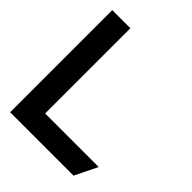

<svg xmlns="http://www.w3.org/2000/svg" viewBox="-170 -675 771 771"><g transform="rotate(45 215.0 -290.0)"><path d="M378 0 425 -96H121V-580H18V0Z"/></g></svg>

Font: Charger Pro
Style: BlkNar
Weight: 900
Designer: Jasper
Foundry: Cannot Into Space Fonts
Version: Version 1.09